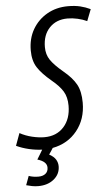

<svg xmlns="http://www.w3.org/2000/svg" viewBox="-78 -743 559 976"><g transform="rotate(-5 201.5 -255.0)"><path d="M77 194Q61 194 45.5 191Q30 188 16 184L33 138Q55 146 82 146Q105 146 118.5 135Q132 124 132 104Q132 73 84 59Q92 47 99 34.5Q106 22 113 11Q81 10 46.5 2Q12 -6 -18 -20L5 -83Q34 -67 68 -59Q102 -51 130 -51Q192 -51 229 -92Q266 -133 266 -200Q266 -244 248 -273.5Q230 -303 192 -334Q143 -375 121 -409.5Q99 -444 99 -496Q99 -557 126 -603.5Q153 -650 200 -677Q247 -704 307 -704Q342 -704 369 -697.5Q396 -691 421 -679L398 -620Q377 -630 350.5 -636Q324 -642 299 -642Q242 -642 207 -605.5Q172 -569 172 -507Q172 -469 191 -441Q210 -413 254 -376Q299 -339 319 -303Q339 -267 339 -209Q339 -125 292 -66.5Q245 -8 167 7Q163 14 157.5 22Q152 30 146 39Q170 52 179.5 68Q189 84 189 102Q189 142 157.5 168Q126 194 77 194Z"/></g></svg>

Font: Ubuntu Sans Condensed
Style: Italic
Weight: 400
Width: 3
Italic angle: -13.5°
Designer: Dalton Maag Ltd
Foundry: Dalton Maag Ltd
Version: Version 1.006; ttfautohint (v1.8.4.7-5d5b)